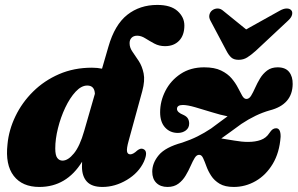

<svg xmlns="http://www.w3.org/2000/svg" viewBox="-20 -747 1209 780"><path d="M564.5 -90Q543.5 -45 495.5 -16.2Q447.5 12.5 396 12.5Q353 12.5 333 -9.2Q313 -31 313 -70Q313 -80 313.5 -90Q250 12.5 140 12.5Q70.5 12.5 35.8 -32.5Q1 -77.5 10.5 -161.5Q16 -219.5 42.8 -275Q69.5 -330.5 114.5 -375Q159.5 -419.5 220 -445.8Q280.5 -472 353.5 -472Q375.5 -472 394.5 -468L420.5 -557.5Q446 -646.5 497 -686.8Q548 -727 619 -727Q674 -727 701.5 -702Q729 -677 729 -643.5Q729 -604 707.8 -581.8Q686.5 -559.5 650.5 -559.5Q626.5 -559.5 607 -570Q587.5 -580.5 570.5 -591.2Q553.5 -602 537.5 -602Q522.5 -602 514.2 -593.2Q506 -584.5 506.5 -570.5Q506.5 -553.5 518.2 -536.8Q530 -520 543.8 -499Q557.5 -478 563.5 -448.8Q569.5 -419.5 558 -377L502.5 -174.5Q494 -144 496 -132Q498 -120 509.5 -120Q521 -120 538 -136Q552 -146.5 562 -141.5Q583.5 -133 564.5 -90ZM204.5 -144Q204.5 -116 212.8 -105.2Q221 -94.5 234 -94.5Q256.5 -94.5 280.5 -124Q304.5 -153.5 322 -215L365.5 -366Q364 -399.5 334.5 -399.5Q310.5 -399.5 287.2 -374.5Q264 -349.5 245.2 -310Q226.5 -270.5 215.5 -226.2Q204.5 -182 204.5 -144ZM1120 -191.5Q1115.5 -127 1088 -81.2Q1060.5 -35.5 1018.8 -11.5Q977 12.5 929.5 12.5Q894 12.5 872.2 -0.5Q850.5 -13.5 838 -32.8Q825.5 -52 818.5 -71.5Q811.5 -91 805.2 -104.5Q799 -118 789.5 -118Q779 -118.5 771 -105.5Q763 -92.5 754.5 -73Q746 -53.5 734.2 -33.8Q722.5 -14 704.8 -0.8Q687 12.5 660.5 12.5Q632 12.5 615.2 -4Q598.5 -20.5 598.5 -49.5Q598.5 -85 625.2 -117Q652 -149 720 -167.5Q754.5 -179 782.5 -193Q810.5 -207 837.5 -225Q858.5 -240.5 875 -252.8Q891.5 -265 904.5 -274.5Q876 -280 840.8 -291Q805.5 -302 773.5 -311.2Q741.5 -320.5 723 -320.5Q699 -320.5 699 -304.5Q699 -290.5 725.5 -280Q738.5 -274 743.5 -265.2Q748.5 -256.5 748.5 -245Q748.5 -227.5 735 -217.2Q721.5 -207 702.5 -207Q671 -207 650.8 -229Q630.5 -251 630.5 -291Q630.5 -336 652 -378Q673.5 -420 713.8 -446.8Q754 -473.5 809.5 -473.5Q851.5 -473.5 878.2 -460.5Q905 -447.5 921 -428.5Q937 -409.5 946.8 -390.2Q956.5 -371 964 -358Q971.5 -345 981 -345Q992 -345 1000 -358Q1008 -371 1016.5 -390.2Q1025 -409.5 1036.5 -428.5Q1048 -447.5 1065.2 -460.5Q1082.5 -473.5 1108 -473.5Q1139.5 -473.5 1154.5 -454.8Q1169.5 -436 1169 -405.5Q1168 -322 1075.5 -298.5Q1019 -282.5 960.5 -243.5Q932.5 -222.5 912.5 -208.5Q892.5 -194.5 879 -184.5Q902.5 -181 932.5 -175.8Q962.5 -170.5 987.5 -170.5Q1017.5 -170.5 1039.5 -178.5Q1061.5 -186.5 1074 -206Q1082 -218 1088.2 -222Q1094.5 -226 1102 -226Q1120.5 -225.5 1120 -191.5ZM1019 -540.5Q1000 -523.5 984.5 -513.8Q969 -504 949.5 -504Q930 -504 919.5 -513.5Q909 -523 900 -540.5L835 -663Q828 -676 830.8 -687.2Q833.5 -698.5 842 -705Q852 -712.5 864.2 -712.5Q876.5 -712.5 887.5 -702.5L980 -627.5L1114.5 -702.5Q1131.5 -712.5 1144.5 -712.5Q1157.5 -712.5 1163.5 -705Q1169 -699 1166.5 -687.2Q1164 -675.5 1149 -662Z"/></svg>

Font: Fraunces 72pt Soft Black
Style: Italic
Weight: 900
Italic angle: -16°
Version: Version 1.000;[b76b70a41]